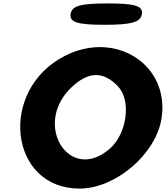

<svg xmlns="http://www.w3.org/2000/svg" viewBox="-20 -1153 970 1123"><path d="M359 -826C-32 -626 33 -50 445 -50C657 -50 893 -252 925 -462C973 -774 656 -978 359 -826ZM670 -648C749 -565 723 -371 622 -283C386 -78 169 -425 398 -642C497 -736 584 -738 670 -648ZM393 -1071C386 -1023 433 -1008 591 -1008C749 -1008 803 -1023 810 -1071C817 -1119 768 -1133 610 -1133C452 -1133 400 -1119 393 -1071Z"/></svg>

Font: Hussar Skorodowane
Style: Ky
Weight: 700
Foundry: Cannot Into Space Fonts
Version: Version 0.892